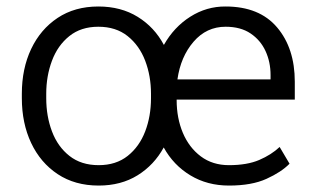

<svg xmlns="http://www.w3.org/2000/svg" viewBox="-20 -558 956 588"><path d="M46.9 -257.3V-271Q46.9 -347.7 75.4 -408Q104 -468.3 156.5 -503.2Q209 -538.1 281.2 -538.1Q350.6 -538.1 401.9 -506.3Q453.1 -474.6 481.9 -420.4Q512.7 -475.1 562.7 -506.8Q612.8 -538.6 670.9 -538.1Q774.4 -538.1 828.6 -474.1Q882.8 -410.2 882.8 -307.6V-252.9H521V-251.5Q521 -196.3 540 -151.1Q559.1 -106 595 -79.1Q630.9 -52.2 681.2 -52.2Q736.8 -52.2 773.9 -68.1Q811 -84 836.4 -107.9L866.7 -56.6Q841.3 -30.8 796.1 -10.3Q751 10.3 681.2 10.3Q614.7 10.3 563 -21Q511.2 -52.2 481.4 -106.4Q452.1 -52.7 401.4 -21.2Q350.6 10.3 282.2 10.3Q209.5 10.3 156.7 -24.7Q104 -59.6 75.4 -120.1Q46.9 -180.7 46.9 -257.3ZM670.9 -476.1Q612.3 -476.1 572.8 -430.2Q533.2 -384.3 523.4 -314.9H808.6V-328.1Q808.6 -368.2 793.2 -401.6Q777.8 -435.1 747.3 -455.6Q716.8 -476.1 670.9 -476.1ZM121.6 -271V-257.3Q121.6 -202.1 139.2 -155.5Q156.7 -108.9 192.6 -80.6Q228.5 -52.2 282.2 -52.2Q335.4 -52.2 371.1 -80.6Q406.7 -108.9 424.6 -155.5Q442.4 -202.1 442.4 -257.3V-271Q442.4 -325.2 424.6 -372.1Q406.7 -418.9 370.8 -447.5Q335 -476.1 281.2 -476.1Q228 -476.1 192.4 -447.5Q156.7 -418.9 139.2 -372.1Q121.6 -325.2 121.6 -271Z"/></svg>

Font: Vazirmatn RD UI Light
Style: Regular
Weight: 300
Designer: Saber Rastikerdar
Foundry: Saber Rastikerdar
Version: Version 33.003